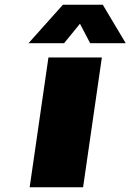

<svg xmlns="http://www.w3.org/2000/svg" viewBox="-20 -789 550 809"><path d="M100.1 -606.9 245.1 -769H413.1L509.8 -606.9H359.9L316.9 -689L250 -606.9ZM105 0 184.1 -546.9H409.2L330.1 0Z"/></svg>

Font: Trueno Black
Style: Italic
Weight: 900
Designer: Julieta Ulanovsky
Foundry: Julieta Ulanovsky
Version: Version 3.001b | FøM Fix